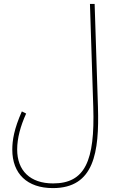

<svg xmlns="http://www.w3.org/2000/svg" viewBox="-20 -734 601 984"><path d="M43 33C43 156 119 230 251 230C463 230 489 46 482 -186L465 -714H441L458 -186C467 92 415 206 252 206C135 206 68 141 68 32C68 -26 85 -88 114 -152L92 -163C52 -73 43 -15 43 33Z"/></svg>

Font: Noto Sans Arabic UI Cn Th
Style: Regular
Weight: 100
Width: 3
Designer: Monotype Design Team, Nadine Chahine and Nizar Qandah
Foundry: Monotype Imaging Inc.
Version: Version 2.010